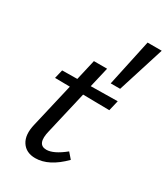

<svg xmlns="http://www.w3.org/2000/svg" viewBox="-179 -793 770 882"><g transform="rotate(30 206.0 -352.0)"><path d="M412 -711 334 -464H284L337 -711ZM236 -514 211 -407 353 -409 340 -354 200 -356 148 -132Q128 -52 180 -52Q218 -52 275 -98L301 -68Q227 7 155 7Q106 7 83 -28.5Q60 -64 75 -125L129 -357L50 -358L61 -404L141 -405L166 -514Z"/></g></svg>

Font: EauTest Medium
Style: Italic
Weight: 500
Italic angle: -12°
Designer: Christian Thalmann (Catharsis Fonts)
Version: Version 0.001;PS 000.001;hotconv 1.0.88;makeotf.lib2.5.64775